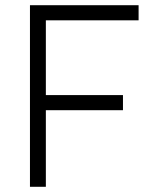

<svg xmlns="http://www.w3.org/2000/svg" viewBox="-20 -717 597 737"><path d="M95 0V-697H512V-639H156V-352H452V-294H156V0Z"/></svg>

Font: TitilliumText22L Lt
Style: Thin
Weight: 300
Designer: Campivisivi
Foundry: Campivisivi
Version: 1.000